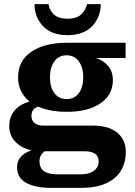

<svg xmlns="http://www.w3.org/2000/svg" viewBox="-20 -725 656 934"><path d="M230 189Q153 189 108 165Q63 141 63 88Q63 57 82 37Q101 17 132.5 6.5Q164 -4 202 -4L208 3Q199 9 190 17Q181 25 176.5 35.5Q172 46 172 59Q172 92 194 107.5Q216 123 258 123H372Q403 123 422 114.5Q441 106 450.5 92Q460 78 460 60Q460 35 442.5 23Q425 11 395 11H183Q112 11 68.5 -23Q25 -57 25 -112Q25 -152 45 -180Q65 -208 100.5 -223Q136 -238 182 -237L189 -210Q163 -209 148 -197.5Q133 -186 133 -161Q133 -139 148 -126.5Q163 -114 191 -114H431Q509 -114 550.5 -79.5Q592 -45 592 14Q592 67 567.5 106.5Q543 146 494.5 167.5Q446 189 372 189ZM304 -181Q232 -181 178.5 -201Q125 -221 96.5 -259Q68 -297 68 -349Q68 -429 132 -473Q196 -517 305 -517L446 -443Q478 -434 503.5 -407Q529 -380 529 -334Q529 -264 469 -222.5Q409 -181 304 -181ZM304 -243Q342 -243 363.5 -272Q385 -301 385 -349Q385 -397 363.5 -426.5Q342 -456 304 -456Q266 -456 244.5 -426.5Q223 -397 223 -349Q223 -301 244.5 -272Q266 -243 304 -243ZM446 -443 305 -517H591V-443ZM309 -554Q231 -554 189.5 -597.5Q148 -641 148 -705H216Q219 -679 240.5 -656.5Q262 -634 309 -634Q354 -634 376.5 -656.5Q399 -679 403 -705H470Q470 -641 428 -597.5Q386 -554 309 -554Z"/></svg>

Font: Montagu Slab 144pt SemiBold
Style: Regular
Weight: 600
Version: Version 1.000